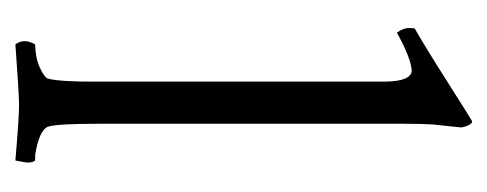

<svg xmlns="http://www.w3.org/2000/svg" viewBox="-210 -445 627 247"><g transform="rotate(90 103.5 -321.5)"><path d="M186.5 -27.8Q129.4 -32.7 113.3 -32.5Q97.2 -32.2 37.1 -27.8Q28.8 -38.6 37.1 -53.2Q55.2 -53.7 67.1 -59.3Q79.1 -64.9 81.1 -69.3Q85.4 -85.9 85 -135.7V-503.4Q84.5 -536.6 71.3 -537.6H70.3Q54.7 -536.6 22 -518.6Q16.1 -526.9 16.1 -533.2Q16.1 -539.6 16.6 -541.5Q43 -556.6 88.6 -585.7Q134.3 -614.7 135.7 -615.2H137.2Q141.6 -613.3 144 -601.6L140.1 -564.5Q139.2 -550.8 139.2 -527.3V-135.7Q139.2 -82 142.8 -70.3Q146.5 -58.6 179.2 -53.2H186.5Q190.4 -47.9 188.5 -38.6Z"/></g></svg>

Font: AMoshref-Thulth
Style: Regular
Weight: 400
Designer: Ali Moshref
Foundry: Ali Moshref
Version: Version 0.1